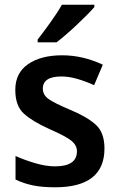

<svg xmlns="http://www.w3.org/2000/svg" viewBox="-20 -786 504 816"><path d="M424 -155Q424 -223 386.5 -256.5Q349 -290 279 -319Q210 -348 186 -365.5Q162 -383 162 -409Q162 -461 241 -461Q273 -461 309 -450.5Q345 -440 380 -424L417 -511Q332 -551 244 -551Q154 -551 99.5 -513.5Q45 -476 45 -404Q45 -336 81.5 -303Q118 -270 189 -238Q262 -206 284.5 -187Q307 -168 307 -143Q307 -79 214 -79Q175 -79 129.5 -92.5Q84 -106 46 -123V-23Q81 -6 120.5 2Q160 10 214 10Q424 10 424 -155ZM381 -766H243Q224 -732 193 -689Q162 -646 140 -618V-606H220Q256 -633 306.5 -680.5Q357 -728 381 -756Z"/></svg>

Font: Noto Sans Display Medium
Style: Regular
Weight: 500
Designer: Monotype Design Team
Foundry: Monotype Imaging Inc.
Version: Version 1.900